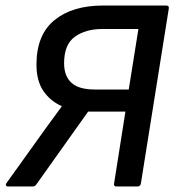

<svg xmlns="http://www.w3.org/2000/svg" viewBox="-20 -675 637 695"><path d="M9 0Q3 0 1.5 -4Q0 -8 4 -13L148 -214Q162 -233 175.5 -251.5Q189 -270 203 -289V-291Q161 -310 136.5 -346.5Q112 -383 112 -441Q112 -549 177 -602Q242 -655 353 -655H581Q593 -655 591 -644L490 -11Q488 0 478 0H401Q391 0 393 -11L434 -271H299L112 -8Q107 0 98 0ZM323 -351H446L481 -570H350Q290 -570 251 -542Q212 -514 212 -446Q212 -400 238.5 -375.5Q265 -351 323 -351Z"/></svg>

Font: Sofia Sans SemiBold
Style: Italic
Weight: 600
Italic angle: -9°
Designer: Botio Nikoltchev, Ani Petrova
Foundry: lettersoup
Version: Version 4.100-B